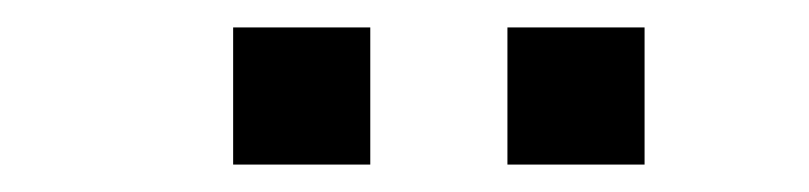

<svg xmlns="http://www.w3.org/2000/svg" viewBox="-20 -770 590 140"><path d="M150 -750H250V-650H150ZM350 -750H450V-650H350Z"/></svg>

Font: B612
Style: Regular
Weight: 400
Designer: Nicolas Chauveau, Thomas Paillot, Jonathan Favre-Lamarine, Jean-Luc Vinot
Foundry: AIRBUS
Version: Version 1.008